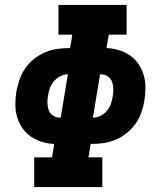

<svg xmlns="http://www.w3.org/2000/svg" viewBox="-20 -755 640 775"><path d="M118 0V-120H190L199 -174Q173 -175 149 -182.5Q125 -190 104.5 -204Q84 -218 70 -238.5Q56 -259 49 -283Q42 -307 42 -333Q42 -359 46 -385Q51 -410 59 -434Q67 -458 82 -479.5Q97 -501 118 -517.5Q139 -534 162.5 -544Q186 -554 211 -557.5Q236 -561 260 -561H263L272 -615H216V-735H491V-615H419L410 -561Q436 -560 460.5 -552.5Q485 -545 505 -531Q525 -517 539 -496.5Q553 -476 560 -452Q567 -428 567 -402Q567 -376 563 -350Q559 -325 550.5 -301Q542 -277 527 -255.5Q512 -234 491 -217.5Q470 -201 446.5 -191Q423 -181 398.5 -177.5Q374 -174 349 -174H346L337 -120H393V0ZM355 -280Q371 -280 386 -287.5Q401 -295 411.5 -307.5Q422 -320 427.5 -335.5Q433 -351 435 -366Q438 -381 437.5 -396.5Q437 -412 432 -425.5Q427 -439 414.5 -447Q402 -455 387 -455H384ZM223 -280H225L254 -455Q239 -455 224 -447.5Q209 -440 198 -427.5Q187 -415 181.5 -399.5Q176 -384 174 -369Q171 -354 171.5 -338.5Q172 -323 177 -309.5Q182 -296 194.5 -288Q207 -280 223 -280Z"/></svg>

Font: Iosevka Slab Heavy Extended
Style: Italic
Weight: 900
Width: 7
Italic angle: -9°
Monospace: yes
Designer: Belleve Invis
Foundry: Belleve Invis
Version: Version 11.1.0; ttfautohint (v1.8.3)